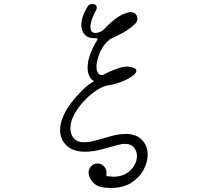

<svg xmlns="http://www.w3.org/2000/svg" viewBox="-20 -784 1040 949"><path d="M487 142Q460 138 441 119Q422 100 418 75Q416 55 429 39.5Q442 24 462 24Q482 24 495.5 40Q509 56 506 77V81Q506 87 512 87Q524 88 534 89Q544 90 552 89Q587 86 610 70Q633 54 645 31.5Q657 9 657 -13Q657 -37 642 -55Q627 -73 597 -73Q582 -73 569 -69Q530 -59 485 -46.5Q440 -34 398 -34Q367 -34 340.5 -44.5Q314 -55 295 -81Q277 -107 277 -141Q277 -164 285.5 -190.5Q294 -217 312 -247Q326 -270 348.5 -296.5Q371 -323 395.5 -346Q420 -369 439 -379Q447 -383 439 -387Q427 -394 420 -412Q413 -427 413 -450Q413 -482 427 -519Q441 -556 460 -585Q462 -589 462 -590Q462 -595 454 -595H446Q414 -595 398 -613.5Q382 -632 382 -660Q382 -703 414 -753Q421 -764 436 -764Q439 -764 442 -764Q445 -764 448 -762Q458 -758 458 -746Q458 -744 458 -741Q458 -738 456 -736Q427 -684 427 -651Q427 -621 452 -621Q464 -621 483 -630Q487 -632 492 -637Q518 -666 551.5 -691.5Q585 -717 617 -723Q620 -724 626 -724Q641 -724 650 -715Q659 -706 659 -692Q659 -677 647.5 -666Q636 -655 628 -649Q604 -630 580 -618Q556 -606 529 -593Q525 -592 520 -587Q492 -564 477.5 -532.5Q463 -501 458 -470Q457 -466 457 -462.5Q457 -459 457 -455Q457 -413 485 -413Q489 -413 491 -414.5Q493 -416 496 -417Q525 -433 561.5 -445.5Q598 -458 621 -454Q654 -449 654 -434Q654 -421 631 -405.5Q608 -390 574.5 -377.5Q541 -365 507 -361Q480 -354 449 -332Q418 -310 390.5 -279.5Q363 -249 345.5 -215.5Q328 -182 328 -150Q328 -127 338 -110Q347 -94 361.5 -87.5Q376 -81 395 -81Q424 -81 459.5 -91.5Q495 -102 532.5 -112Q570 -122 604 -122Q630 -122 653 -112.5Q676 -103 693 -79Q710 -54 710 -20Q710 16 690 54.5Q670 93 629.5 119Q589 145 528 145Q508 145 487 142Z"/></svg>

Font: Kiwi Maru Light
Style: Regular
Weight: 300
Designer: Hiroki-Chan
Version: Version 1.100